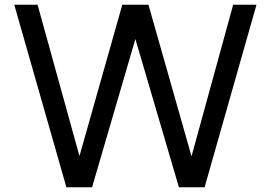

<svg xmlns="http://www.w3.org/2000/svg" viewBox="-20 -778 1138 807"><path d="M1058 -758 840 9H732L549 -614L367 9H259L40 -758H138L314 -122L494 -758H604L785 -121L960 -758Z"/></svg>

Font: Biryani
Style: Regular
Weight: 400
Designer: Dan Reynolds and Mathieu Reguer
Foundry: Dan Reynolds and Mathieu Reguer
Version: Version 1.004; ttfautohint (v1.1) -l 5 -r 5 -G 72 -x 0 -D la